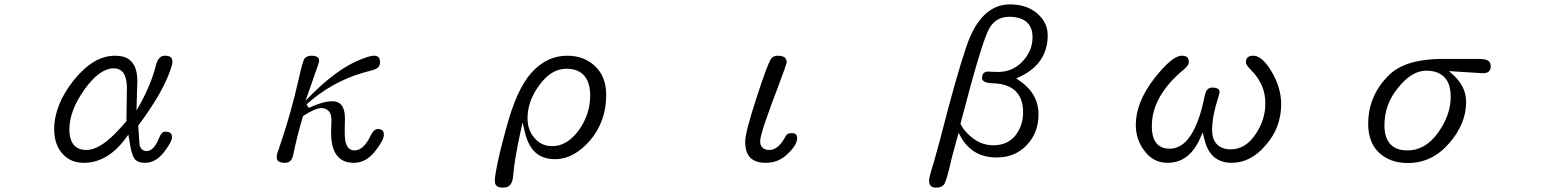

<svg xmlns="http://www.w3.org/2000/svg" viewBox="-20 -732 7040 877"><path d="M641.6 11.7Q690.4 11.7 727.5 -35.2Q752.9 -67.4 761.7 -88.9Q765.6 -98.6 765.6 -104.5Q765.6 -121.1 755.9 -126Q748 -130.9 734.4 -130.9Q717.8 -130.9 706.1 -100.6Q682.6 -42 649.4 -42Q636.7 -42 628.4 -49.8Q620.1 -57.6 617.2 -72.3L611.3 -158.2Q721.7 -305.7 757.8 -411.1Q767.6 -437.5 767.6 -450.2Q767.6 -462.9 760.7 -469.7Q752.9 -477.5 733.4 -477.5Q722.7 -477.5 717.3 -474.1Q711.9 -470.7 708 -466.8Q698.2 -457 692.4 -434.1Q686.5 -411.1 679.2 -389.2Q671.9 -367.2 663.1 -345.7Q645.5 -302.7 623 -261.7L603.5 -227.5L605.5 -306.6L607.4 -361.3Q607.4 -456.1 541 -473.6Q524.4 -477.5 504.9 -477.5Q407.2 -477.5 317.4 -366.2Q227.5 -252.9 227.5 -141.6Q227.5 -67.4 270.5 -24.4Q306.6 11.7 362.3 11.7Q470.7 11.7 552.7 -98.6L566.4 -117.2L570.3 -93.8Q580.1 -25.4 594.7 -6.8Q608.4 11.7 641.6 11.7ZM375 -46.9Q340.8 -46.9 320.3 -66.4Q296.9 -90.8 296.9 -141.6Q296.9 -225.6 365.2 -322.3Q434.6 -419.9 500 -419.9Q523.4 -419.9 538.1 -405.3Q559.6 -383.8 559.6 -329.1L557.6 -178.7Q529.3 -145.5 505.9 -122.1Q431.6 -46.9 375 -46.9Z M1497.1 -269.5Q1456.1 -269.5 1390.6 -239.3L1379.9 -254.9Q1491.2 -355.5 1633.8 -398.4Q1633.8 -398.4 1633.8 -398.4Q1692.4 -413.1 1702.1 -419.9L1707 -423.8Q1715.8 -432.6 1715.8 -448.2Q1715.8 -463.9 1709 -470.7Q1702.1 -477.5 1687.5 -477.5Q1672.9 -477.5 1644.5 -466.8Q1569.3 -440.4 1494.1 -380.9Q1451.2 -347.7 1406.2 -302.7L1376 -272.5L1433.6 -437.5L1437.5 -452.1Q1437.5 -463.9 1431.6 -469.7Q1422.9 -477.5 1402.3 -477.5Q1381.8 -477.5 1371.1 -464.8Q1362.3 -452.1 1342.8 -364.3Q1308.6 -210.9 1252.9 -49.8Q1244.1 -28.3 1244.1 -15.6Q1244.1 -2.9 1250 2.9Q1258.8 11.7 1282.2 11.7Q1304.7 11.7 1314.5 -8.8Q1317.4 -14.6 1319.3 -24.4Q1335.9 -107.4 1364.3 -202.1Q1420.9 -238.3 1447.3 -238.3Q1467.8 -238.3 1481 -225.1Q1494.1 -211.9 1494.1 -183.6Q1494.1 -183.6 1492.2 -127.9Q1492.2 -46.9 1526.4 -13.7Q1550.8 11.7 1596.7 11.7Q1651.4 11.7 1692.4 -40Q1733.4 -91.8 1733.4 -116.2Q1733.4 -129.9 1727.1 -136.2Q1720.7 -142.6 1704.1 -142.6Q1695.3 -141.6 1687.5 -134.8Q1680.7 -127.9 1673.8 -114.3Q1641.6 -44.9 1598.6 -44.9Q1583 -44.9 1572.3 -55.7Q1554.7 -73.2 1554.7 -121.1V-149.4L1555.7 -188.5Q1555.7 -236.3 1536.1 -255.9Q1522.5 -269.5 1497.1 -269.5Z M2246.1 46.9Q2240.2 78.1 2240.2 90.3Q2240.2 102.5 2242.2 107.4Q2248 125 2277.3 125Q2297.9 125 2308.6 114.3Q2322.3 100.6 2324.2 68.4Q2329.1 2 2357.4 -129.9L2367.2 -172.9L2377 -129.9Q2390.6 -71.3 2420.9 -40Q2456.1 -4.9 2515.6 -4.9Q2600.6 -4.9 2675.8 -90.8Q2749 -178.7 2749 -297.9Q2749 -381.8 2698.2 -429.7Q2647.5 -477.5 2571.3 -477.5Q2476.6 -477.5 2407.2 -399.4Q2337.9 -322.3 2290 -137.7Q2256.8 -17.6 2246.1 46.9ZM2502 -64.5Q2452.1 -64.5 2420.9 -102.5Q2389.6 -137.7 2389.6 -191.4Q2389.6 -270.5 2443.4 -342.8Q2497.1 -418 2567.4 -418Q2617.2 -418 2644.5 -390.6Q2675.8 -359.4 2675.8 -295.9Q2675.8 -210.9 2625 -138.7Q2571.3 -64.5 2502 -64.5Z M3383.8 -85Q3383.8 -35.2 3407.2 -11.7Q3430.7 11.7 3478.5 11.7Q3536.1 11.7 3578.1 -29.3Q3621.1 -70.3 3621.1 -100.6Q3621.1 -112.3 3615.2 -118.2Q3609.4 -124 3594.7 -124Q3575.2 -124 3568.4 -109.4Q3535.2 -46.9 3494.1 -46.9Q3473.6 -46.9 3462.9 -57.6Q3452.1 -68.4 3452.1 -86.9Q3452.1 -105.5 3474.6 -172.9Q3502 -252.9 3535.2 -338.9Q3569.3 -429.7 3573.2 -445.3V-446.3Q3573.2 -460 3566.4 -467.8Q3555.7 -477.5 3531.2 -477.5Q3513.7 -477.5 3502.9 -464.8Q3484.4 -437.5 3434.6 -282.2Q3383.8 -127 3383.8 -85Z M4246.1 6.8Q4223.6 77.1 4223.6 92.8Q4223.6 117.2 4241.2 123Q4248 125 4255.9 125Q4263.7 125 4269.5 124Q4281.2 121.1 4291 112.3Q4303.7 96.7 4328.1 -13.7Q4328.1 -14.6 4358.4 -125L4370.1 -104.5Q4422.9 -12.7 4532.2 -12.7Q4617.2 -12.7 4670.9 -70.3Q4723.6 -126 4723.6 -210Q4723.6 -304.7 4635.7 -364.3L4622.1 -374L4637.7 -380.9Q4765.6 -441.4 4765.6 -571.3Q4765.6 -627.9 4718.8 -669.9Q4669.9 -711.9 4592.8 -711.9Q4460 -711.9 4394.5 -520.5Q4345.7 -376 4276.4 -103.5ZM4516.6 -68.4Q4452.1 -68.4 4400.4 -121.1Q4378.9 -141.6 4367.2 -167Q4417 -358.4 4449.2 -465.3Q4481.4 -572.3 4500 -604.5Q4530.3 -655.3 4589.8 -655.3Q4645.5 -655.3 4672.9 -627.9Q4696.3 -604.5 4696.3 -561.5Q4696.3 -497.1 4646.5 -447.3Q4602.5 -403.3 4538.1 -403.3L4504.9 -404.3L4496.1 -405.3Q4480.5 -405.3 4473.1 -397.9Q4465.8 -390.6 4465.8 -375Q4465.8 -368.2 4470.7 -363.3Q4481.4 -352.5 4515.6 -351.6Q4585.9 -349.6 4620.1 -314.5Q4653.3 -281.2 4653.3 -219.7Q4653.3 -158.2 4618.2 -113.3L4609.4 -103.5Q4574.2 -68.4 4516.6 -68.4Z M5832 -256.8Q5832 -332 5787.1 -407.2Q5744.1 -477.5 5705.1 -477.5Q5691.4 -477.5 5686 -474.6Q5680.7 -471.7 5678.2 -469.2Q5675.8 -466.8 5673.8 -463.9Q5670.9 -458 5670.9 -446.3Q5670.9 -435.5 5695.3 -411.1Q5759.8 -346.7 5759.8 -259.8Q5759.8 -183.6 5713.9 -117.2Q5668 -49.8 5601.6 -49.8Q5561.5 -49.8 5539.1 -72.3Q5516.6 -94.7 5516.6 -139.6Q5516.6 -201.2 5545.9 -291L5550.8 -310.5Q5550.8 -319.3 5546.9 -323.2Q5538.1 -332 5517.6 -332Q5503.9 -332 5495.1 -323.2Q5486.3 -314.5 5482.4 -292Q5433.6 -52.7 5322.3 -52.7Q5287.1 -52.7 5266.6 -73.2Q5241.2 -98.6 5241.2 -156.2Q5241.2 -293 5386.7 -414.1Q5410.2 -433.6 5410.2 -448.2Q5410.2 -462.9 5402.8 -470.2Q5395.5 -477.5 5377.9 -477.5Q5334 -477.5 5252 -373Q5168 -264.6 5168 -161.1Q5168 -93.8 5209 -41Q5249 11.7 5313.5 11.7Q5412.1 11.7 5461.9 -100.6L5473.6 -127L5480.5 -98.6Q5492.2 -47.9 5519.5 -20.5Q5551.8 11.7 5606.4 11.7Q5693.4 11.7 5761.7 -69.3Q5832 -148.4 5832 -256.8Z M6676.8 -265.6Q6676.8 -335.9 6619.1 -388.7L6598.6 -407.2L6752.9 -397.5Q6772.5 -397.5 6781.2 -406.2Q6789.1 -414.1 6789.1 -428.7Q6789.1 -443.4 6782.2 -451.2Q6769.5 -462.9 6736.3 -462.9H6565.4Q6400.4 -461.9 6326.2 -390.6Q6229.5 -296.9 6229.5 -166Q6229.5 -82 6278.3 -35.2Q6329.1 12.7 6411.1 12.7Q6520.5 12.7 6598.6 -76.7Q6676.8 -166 6676.8 -265.6ZM6409.2 -44.9Q6359.4 -44.9 6333 -71.3Q6303.7 -100.6 6303.7 -159.2Q6303.7 -256.8 6366.2 -331.1Q6427.7 -409.2 6495.1 -409.2Q6547.9 -409.2 6577.1 -379.9Q6606.4 -350.6 6606.4 -290Q6606.4 -207 6548.8 -126Q6490.2 -44.9 6409.2 -44.9Z"/></svg>

Font: FakePearl
Style: ExtraLight
Weight: 300
Version: Version 1.2